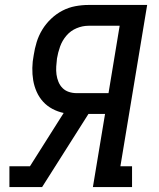

<svg xmlns="http://www.w3.org/2000/svg" viewBox="-20 -755 640 775"><path d="M18 0V-84H101L237 -299Q213 -304 191.5 -315.5Q170 -327 154 -344.5Q138 -362 128 -384.5Q118 -407 114 -431Q110 -455 110.5 -481Q111 -507 116 -532Q120 -559 128 -585Q136 -611 150.5 -635Q165 -659 186 -679Q207 -699 232 -712Q257 -725 284 -730Q311 -735 337 -735H574L466 -84H513V0H355L404 -295H337L150 0ZM418 -379 463 -651H337Q313 -651 289 -641Q265 -631 248 -611Q231 -591 222.5 -567Q214 -543 210 -519Q208 -503 207 -486.5Q206 -470 208 -454.5Q210 -439 216 -424.5Q222 -410 232.5 -399.5Q243 -389 258 -384Q273 -379 290 -379Z"/></svg>

Font: Iosevka Curly Slab MdEx
Style: Italic
Weight: 500
Width: 7
Italic angle: -9°
Monospace: yes
Designer: Belleve Invis
Foundry: Belleve Invis
Version: Version 11.0.0; ttfautohint (v1.8.3)